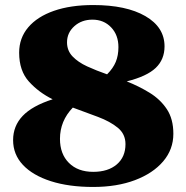

<svg xmlns="http://www.w3.org/2000/svg" viewBox="-20 -726 740 762"><path d="M350 16Q253 16 181.5 -7Q110 -30 71 -71.5Q32 -113 32 -170Q32 -226 70 -266Q108 -306 189 -332Q134 -359 95 -402Q56 -445 56 -517Q56 -575 92 -617.5Q128 -660 194 -683Q260 -706 350 -706Q481 -706 557 -662Q633 -618 633 -542Q633 -490 598 -456.5Q563 -423 483 -403Q531 -384 573.5 -358Q616 -332 642 -293Q668 -254 668 -195Q668 -133 627.5 -85.5Q587 -38 515.5 -11Q444 16 350 16ZM246 -558Q246 -525 268 -502Q290 -479 326 -462.5Q362 -446 405 -431Q429 -455 439.5 -480.5Q450 -506 450 -539Q450 -587 421 -617.5Q392 -648 347 -648Q304 -648 275 -622Q246 -596 246 -558ZM218 -175Q218 -115 253.5 -79.5Q289 -44 350 -44Q409 -44 443.5 -73.5Q478 -103 478 -154Q478 -194 447.5 -219Q417 -244 369 -262Q321 -280 269 -299Q218 -246 218 -175Z"/></svg>

Font: Platypi ExtraBold
Style: Regular
Weight: 800
Designer: David Sargent
Foundry: Bolt Cutter Type
Version: Version 1.200; ttfautohint (v1.8.4.7-5d5b)